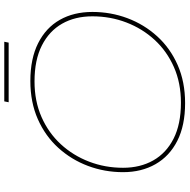

<svg xmlns="http://www.w3.org/2000/svg" viewBox="-14 -848 865 876"><g transform="rotate(-90 418.0 -409.5)"><path d="M386 3Q284 3 214 -32.5Q144 -68 107.5 -132Q71 -196 71 -280Q71 -364 99.5 -440Q128 -516 182 -575.5Q236 -635 313 -669Q390 -703 487 -703Q589 -703 659.5 -667.5Q730 -632 766 -568.5Q802 -505 802 -420Q802 -336 773.5 -260Q745 -184 691 -124.5Q637 -65 560 -31Q483 3 386 3ZM388 -16Q478 -16 550.5 -48Q623 -80 674.5 -136Q726 -192 754 -265Q782 -338 782 -420Q782 -499 748.5 -558Q715 -617 649 -650.5Q583 -684 485 -684Q395 -684 322.5 -652Q250 -620 198.5 -564Q147 -508 119 -435Q91 -362 91 -280Q91 -202 124.5 -142.5Q158 -83 224 -49.5Q290 -16 388 -16ZM390 -802 394 -822H666L662 -802Z"/></g></svg>

Font: Montserrat Thin
Style: Italic
Weight: 100
Italic angle: -11.3°
Designer: Julieta Ulanovsky
Foundry: Julieta Ulanovsky
Version: Version 9.000; ttfautohint (v1.8.4.7-5d5b)